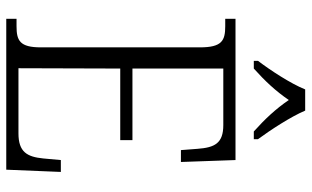

<svg xmlns="http://www.w3.org/2000/svg" viewBox="-206 -764 971 598"><g transform="rotate(90 279.0 -465.5)"><path d="M170 -784V-771H194C233 -806 264 -839 292 -880C320 -839 351 -806 390 -771H414V-784C386 -822 344 -886 325 -931H259C241 -886 199 -822 170 -784ZM39 0H509L516 -170H479L474 -115C469 -65 454 -38 396 -38H193L194 -355H417V-393H194V-676H370C427 -676 440 -649 444 -596L448 -544H485L479 -714H39V-682H62C107 -682 128 -672 128 -603V-108C128 -42 107 -32 62 -32H39Z"/></g></svg>

Font: Noto Serif Thai SemiCondensed Light
Style: Regular
Weight: 300
Width: 4
Designer: Monotype Design Team
Foundry: Monotype Imaging Inc.
Version: Version 2.002